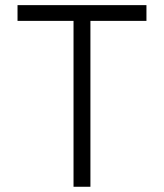

<svg xmlns="http://www.w3.org/2000/svg" viewBox="-20 -713 626 733"><path d="M260.7 0H325.2V-633.3H539.1V-693.4H46.9V-633.3H260.7Z"/></svg>

Font: Cascadia Code PL Light
Style: Regular
Weight: 300
Monospace: yes
Designer: Aaron Bell
Foundry: Saja Typeworks
Version: Version 2404.023